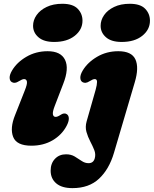

<svg xmlns="http://www.w3.org/2000/svg" viewBox="-20 -756 814 1016"><path d="M266.5 -534Q212 -534 183.5 -558.8Q155 -583.5 155 -619.5Q155 -649.5 173.5 -676Q192 -702.5 226.8 -719.2Q261.5 -736 310 -736Q365.5 -736 391 -709.8Q416.5 -683.5 416.5 -646.5Q416.5 -599 375.5 -566.5Q334.5 -534 266.5 -534ZM269.5 -195Q257.5 -164 260 -150.8Q262.5 -137.5 274.5 -137.5Q284.5 -137.5 299.5 -147.5Q319.5 -161.5 334 -151.5Q344 -144.5 344.2 -128.8Q344.5 -113 332.5 -90Q307.5 -42.5 258.8 -13.8Q210 15 146 15Q68 15 49.8 -31.2Q31.5 -77.5 60 -147.5L110.5 -275.5Q125 -311 122.5 -324.2Q120 -337.5 107.5 -337.5Q98 -337.5 80.5 -326.5Q68 -318.5 59 -317.8Q50 -317 42.5 -321.5Q31.5 -328 31 -344.2Q30.5 -360.5 43.5 -382.5Q69 -426 119.5 -455.5Q170 -485 232 -485Q302 -485 324.2 -439.2Q346.5 -393.5 314.5 -312ZM624 -534Q569 -534 540.8 -558.8Q512.5 -583.5 512.5 -619.5Q512.5 -649.5 530.8 -676Q549 -702.5 583.8 -719.2Q618.5 -736 667 -736Q722.5 -736 748 -709.8Q773.5 -683.5 773.5 -646.5Q773.5 -599 732.8 -566.5Q692 -534 624 -534ZM693 -320 583 53Q557.5 139.5 504.2 189.5Q451 239.5 363.5 239.5Q307 239.5 277.5 214.2Q248 189 248 147Q248 108.5 270.8 84.5Q293.5 60.5 329.5 60.5Q356 60.5 375.5 72.2Q395 84 412.2 95.8Q429.5 107.5 448.5 107.5Q474.5 107.5 481.5 81.5Q487.5 60 478.8 38Q470 16 457.5 -7.8Q445 -31.5 437.5 -57.8Q430 -84 438.5 -114L486 -280.5Q493.5 -307.5 493.5 -322.5Q493.5 -337.5 481.5 -337.5Q471.5 -337.5 454.5 -326.5Q442 -318.5 433 -317.8Q424 -317 416.5 -321.5Q405.5 -328 405 -344.2Q404.5 -360.5 417.5 -382.5Q443.5 -426 493.8 -455.5Q544 -485 606 -485Q676.5 -485 696.5 -441.8Q716.5 -398.5 693 -320Z"/></svg>

Font: Fraunces 9pt Soft Black
Style: Italic
Weight: 900
Italic angle: -16°
Version: Version 1.000;[b76b70a41]